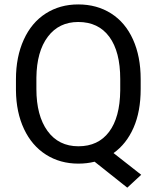

<svg xmlns="http://www.w3.org/2000/svg" viewBox="-20 -741 728 881"><path d="M625.5 -332.5Q625.5 -229.5 592.8 -155Q560.1 -80.6 501 -38.6L627.9 61L564 120.1L414.1 1Q378.9 9.8 339.8 9.8Q255.9 9.8 190.9 -31.5Q126 -72.8 90.1 -149.2Q54.2 -225.6 53.2 -326.2V-377.4Q53.2 -480 88.9 -558.6Q124.5 -637.2 189.7 -679Q254.9 -720.7 338.9 -720.7Q424.8 -720.7 490 -679.2Q555.2 -637.7 590.3 -559.8Q625.5 -481.9 625.5 -377.9ZM531.7 -378.4Q531.7 -503.9 481.7 -572Q431.6 -640.1 338.9 -640.1Q250.5 -640.1 199.5 -572.5Q148.4 -504.9 147 -384.8V-332.5Q147 -210.4 198 -140.1Q249 -69.8 339.8 -69.8Q430.7 -69.8 480.5 -136Q530.3 -202.1 531.7 -325.7Z"/></svg>

Font: TypoPRO Roboto
Style: Regular
Weight: 400
Designer: Google
Version: Version 2.136; 2016